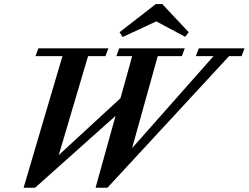

<svg xmlns="http://www.w3.org/2000/svg" viewBox="-20 -897 1203 929"><path d="M893.1 -741.2 876 -718.8 736.3 -793.5 573.2 -717.8 558.6 -741.2 733.9 -877.4H765.1ZM94.2 11.2 282.2 -625.5H151.9L165.5 -663.1H504.4L490.2 -625.5H406.2L264.2 -146.5L563 -421.9L619.6 -625.5H543L556.6 -663.1H874L859.9 -625.5H743.2L619.1 -180.2L1013.2 -625.5H927.7L941.9 -663.1H1163.1L1148.9 -625.5H1088.4L500 11.2H442.4L539.1 -336.4L149.9 11.2Z"/></svg>

Font: Elstob 8pt SemiBold
Style: Italic
Weight: 600
Italic angle: -20°
Designer: Peter S. Baker
Version: Version 1.015